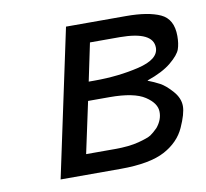

<svg xmlns="http://www.w3.org/2000/svg" viewBox="-58 -508 613 571"><g transform="rotate(-10 248.5 -222.5)"><path d="M81.1 0 175.8 -444.8H356.9Q423.8 -444.8 460.4 -428Q497.1 -411.1 497.1 -359.9Q497.1 -336.9 491.5 -320.6Q485.8 -304.2 460 -282.7Q434.1 -261.2 387.2 -245.1V-244.1Q405.3 -237.3 422.1 -228.3Q439 -219.2 458 -197.5Q477.1 -175.8 477.1 -151.9Q477.1 -128.9 459 -88.9Q440.9 -48.8 397 -24.9Q351.1 0 262.2 0ZM168.9 -61H255.9Q298.8 -61 327.9 -68.6Q356.9 -76.2 366.5 -82.5Q376 -88.9 388.2 -101.1Q406.2 -123 405.8 -147Q405.8 -172.9 373.3 -194.3Q340.8 -215.8 267.1 -215.8H202.1ZM213.9 -272H231.9Q303.7 -272 366 -286.9Q428.2 -301.8 428.2 -336.9Q428.2 -385.7 328.1 -386.2H237.8Z"/></g></svg>

Font: CMU Sans Serif
Style: Oblique
Weight: 500
Italic angle: -12°
Version: Version 0.7.0